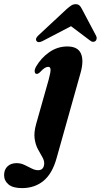

<svg xmlns="http://www.w3.org/2000/svg" viewBox="-145 -680 492 938"><path d="M249 -325.5 131.5 92.5Q110.5 168.5 67.2 203.8Q24 239 -37.5 239Q-82 239 -103.5 221Q-125 203 -125 175.5Q-125 149 -108.5 133Q-92 117 -64 117Q-43.5 117 -25.2 125.8Q-7 134.5 9.5 143Q26 151.5 41 151.5Q69 151.5 71 119.5Q71.5 104 61.5 87Q51.5 70 40 48.5Q28.5 27 24.2 -2.8Q20 -32.5 31.5 -74L93 -291.5Q102.5 -326.5 102 -340Q101.5 -353.5 90.5 -353.5Q82.5 -353.5 73.2 -347.8Q64 -342 48.5 -325.5Q40.5 -318.5 34 -319Q27 -319 24.8 -328.2Q22.5 -337.5 30.5 -353.5Q56 -397.5 96 -425.2Q136 -453 184 -453Q234.5 -453 250 -419.2Q265.5 -385.5 249 -325.5ZM64 -480Q42 -468.5 33.5 -479.5Q25.5 -491.5 42.5 -507L180.5 -635.5Q193 -646.5 202.8 -653Q212.5 -659.5 224.5 -659.5Q236.5 -659.5 243.2 -653.2Q250 -647 255.5 -635.5L324.5 -505Q328.5 -497.5 327 -490.2Q325.5 -483 321.5 -479.5Q309 -470.5 295 -482L202 -552Z"/></svg>

Font: Fraunces 144pt S050
Style: Bold Italic
Weight: 700
Italic angle: -16°
Version: Version 1.000; ttfautohint (v1.8.3)